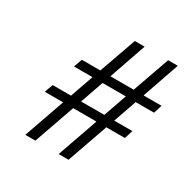

<svg xmlns="http://www.w3.org/2000/svg" viewBox="-153 -806 926 943"><g transform="rotate(30 310.0 -334.0)"><path d="M88.9 -231 106 -278.8H210L255.9 -410.2H150.9L168 -458H272.9L347.2 -668H402.8L330.1 -458H461.9L536.1 -668H590.8L518.1 -458H620.1L605 -410.2H501L455.1 -278.8H558.1L543 -231H438L356.9 0H300.8L381.8 -231H250L168.9 0H111.8L192.9 -231ZM267.1 -278.8H398.9L444.8 -410.2H313Z"/></g></svg>

Font: Linguistics Pro
Style: Italic
Weight: 400
Italic angle: -12°
Designer: Stefan Peev, Context Ltd
Foundry: Stefan Peev, Context Ltd
Version: Version 001.000